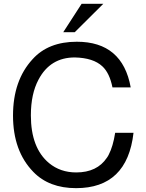

<svg xmlns="http://www.w3.org/2000/svg" viewBox="-20 -959 762 1002"><path d="M662.1 -502.9H566.9Q551.8 -578.1 514.2 -612.8Q466.8 -657.2 370.1 -659.2Q242.2 -659.2 181.2 -543.9Q141.1 -469.2 141.1 -356.9Q141.1 -187 235.8 -107.9Q294.9 -59.1 377.9 -59.1Q486.8 -59.1 538.1 -136.2Q543.9 -144 547.9 -152.8Q569.8 -194.8 581.1 -266.1H676.8Q644 22.9 377 22.9Q235.8 22.9 153.8 -62Q47.9 -170.9 47.9 -356Q47.9 -539.1 149.9 -649.9Q231.9 -741.2 380.9 -741.2Q619.1 -741.2 662.1 -502.9ZM405.8 -939H519L370.1 -791H310.1Z"/></svg>

Font: SolaimanLipiNormal
Style: Normal
Weight: 400
Designer: Solaiman Karim
Version: Version 1.6.1 ; ttfautohint (v1.5.65-e2d9)